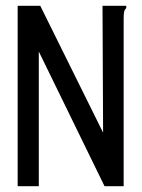

<svg xmlns="http://www.w3.org/2000/svg" viewBox="-20 -643 490 663"><path d="M41 -623H119L336 -185L334 -623H416V-615Q410 -609 408.5 -602Q407 -595 407 -578V0H341L114 -465V0H41Z"/></svg>

Font: Inconsolata SemiCondensed Medium
Style: Regular
Weight: 500
Width: 4
Monospace: yes
Designer: Raph Levien, Cyreal, Brenton Simpson
Foundry: Raph Levien, Cyreal, Google
Version: Version 3.001; ttfautohint (v1.8.2.53-6de2)